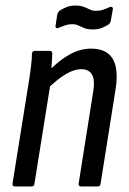

<svg xmlns="http://www.w3.org/2000/svg" viewBox="-20 -671 463 691"><path d="M34 0Q24 0 25 -10L82 -366Q88 -402 91.5 -431Q95 -460 95 -478Q96 -488 106 -488H159Q168 -488 168 -479Q168 -468 167 -453.5Q166 -439 165 -425Q200 -459 235.5 -477.5Q271 -496 308 -496Q419 -496 396 -350L342 -10Q341 0 332 0H272Q262 0 263 -10L316 -345Q328 -422 272 -422Q226 -422 160 -360L104 -10Q103 0 94 0ZM315 -565Q296 -565 284.5 -569.5Q273 -574 263 -579Q253 -584 240 -584Q227 -584 215 -580Q203 -576 191 -571Q186 -568 182.5 -570.5Q179 -573 180 -579L186 -618Q188 -627 195 -633Q204 -639 218.5 -645Q233 -651 251 -651Q269 -651 281 -646.5Q293 -642 303 -637Q313 -632 326 -632Q339 -632 351 -636Q363 -640 374 -645Q380 -648 383.5 -645.5Q387 -643 386 -637L379 -598Q378 -589 371 -583Q362 -577 347.5 -571Q333 -565 315 -565Z"/></svg>

Font: Sofia Sans Condensed Medium
Style: Italic
Weight: 500
Italic angle: -9°
Designer: Botio Nikoltchev, Ani Petrova
Foundry: lettersoup
Version: Version 4.101; ttfautohint (v1.8.4.7-5d5b)